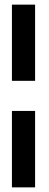

<svg xmlns="http://www.w3.org/2000/svg" viewBox="-20 -731 212 829"><path d="M31.5 78H131.5V-252H31.5ZM31.5 -382H131.5V-711H31.5Z"/></svg>

Font: Anybody UltraCondensed Thin Medium
Style: Regular
Weight: 500
Version: Version 1.111